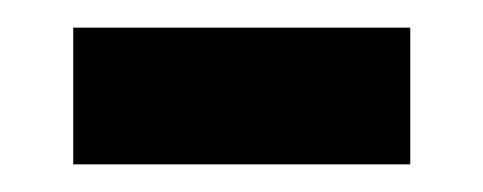

<svg xmlns="http://www.w3.org/2000/svg" viewBox="-20 -373 350 139"><path d="M33 -254V-353H277V-254Z"/></svg>

Font: Noto Sans Tamil ExtraCondensed SemiBold
Style: Regular
Weight: 600
Width: 2
Designer: Jelle Bosma - Monotype Design Team
Foundry: Monotype Imaging Inc.
Version: Version 2.004; ttfautohint (v1.8.4.7-5d5b)